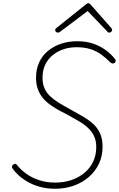

<svg xmlns="http://www.w3.org/2000/svg" viewBox="-20 -1144 733 1183"><path d="M320 19Q268 19 225.5 7Q183 -5 150 -24Q117 -43 93.5 -65Q70 -87 58 -105Q53 -112 53.5 -118Q54 -124 62 -130Q72 -137 77 -134Q82 -131 86 -126Q107 -99 140.5 -74.5Q174 -50 219.5 -34.5Q265 -19 320 -19Q375 -19 421 -35Q467 -51 501 -79.5Q535 -108 554 -148Q573 -188 573 -238Q573 -278 559 -306.5Q545 -335 520 -358Q495 -381 461 -400Q427 -419 385 -443Q357 -456 330 -472Q303 -488 280 -505.5Q257 -523 239.5 -546Q222 -569 212 -598Q202 -627 202 -665Q202 -717 221 -759Q240 -801 275 -830Q310 -859 356 -874.5Q402 -890 455 -890Q509 -890 551.5 -876Q594 -862 628.5 -837.5Q663 -813 688 -781Q694 -774 693 -768Q692 -762 686 -756Q679 -752 672.5 -753Q666 -754 658 -761Q634 -786 604.5 -807.5Q575 -829 538 -841Q501 -853 452 -853Q407 -853 368.5 -839.5Q330 -826 301.5 -801.5Q273 -777 257.5 -743Q242 -709 242 -666Q242 -628 254 -600.5Q266 -573 288 -552Q310 -531 340.5 -512Q371 -493 408 -473Q444 -452 480.5 -432Q517 -412 547.5 -386.5Q578 -361 595 -325.5Q612 -290 612 -240Q612 -183 590 -136Q568 -89 528 -54Q488 -19 434.5 0Q381 19 320 19ZM337 -943Q330 -943 325 -947.5Q320 -952 320 -959Q320 -962 321.5 -965Q323 -968 327 -971L507 -1115Q513 -1120 516.5 -1122Q520 -1124 524 -1124Q528 -1124 531.5 -1122Q535 -1120 539 -1115L666 -971Q668 -969 669.5 -966Q671 -963 671 -959Q671 -953 665 -948Q659 -943 653 -943Q650 -943 646.5 -944.5Q643 -946 641 -950L520 -1076L354 -951Q348 -946 344.5 -944.5Q341 -943 337 -943Z"/></svg>

Font: Playwrite IS Thin
Style: Regular
Weight: 250
Designer: Veronika Burian, José Scaglione
Foundry: TypeTogether
Version: Version 1.002